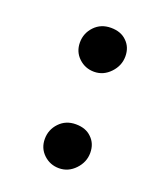

<svg xmlns="http://www.w3.org/2000/svg" viewBox="-86 -441 414 505"><g transform="rotate(20 121.5 -189.0)"><path d="M184 -370Q201 -354 201 -328Q201 -302 182 -282Q163 -262 137 -262Q112 -262 94 -279Q76 -296 76 -322Q76 -348 94 -367Q112 -386 140 -386Q168 -386 184 -370ZM184 -100Q201 -84 201 -58Q201 -32 182 -12Q163 8 137 8Q112 8 94 -9Q76 -26 76 -52Q76 -78 94 -97Q112 -116 140 -116Q168 -116 184 -100Z"/></g></svg>

Font: Lusitana
Style: Regular
Weight: 400
Designer: Ana Paula Megda
Foundry: Ana Paula Megda
Version: Version 1.001; ttfautohint (v1.4.1)